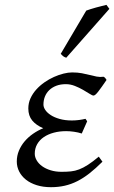

<svg xmlns="http://www.w3.org/2000/svg" viewBox="-20 -758 475 798"><path d="M422.9 -425.8Q400.9 -393.6 388.2 -377.2Q375.5 -360.8 368.7 -360.8Q363.8 -360.8 352.3 -368.2Q340.8 -375.5 325.2 -384.5Q309.6 -393.6 291 -400.9Q272.5 -408.2 253.9 -408.2Q231.4 -408.2 214.1 -401.6Q196.8 -395 184.8 -383.5Q172.9 -372.1 166.7 -356.7Q160.6 -341.3 160.6 -323.2Q160.6 -312.5 168.2 -301Q175.8 -289.6 190.7 -279.8Q205.6 -270 227.8 -263.7Q250 -257.3 278.8 -257.3Q294.4 -257.3 308.8 -259.3Q323.2 -261.2 335.4 -264.2L342.3 -253.9L319.8 -203.1Q304.7 -208 287.6 -210.4Q270.5 -212.9 254.9 -212.9Q227.1 -212.9 203.4 -206.5Q179.7 -200.2 162.1 -188.2Q144.5 -176.3 134.5 -158.7Q124.5 -141.1 124.5 -119.1Q124.5 -105 132.6 -91.3Q140.6 -77.6 155.3 -67.1Q169.9 -56.6 190.4 -50.3Q210.9 -43.9 235.8 -43.9Q257.8 -43.9 274.9 -45.7Q292 -47.4 309.1 -54Q326.2 -60.5 345.5 -73Q364.7 -85.4 390.6 -106.9L405.8 -85.9Q377.9 -58.1 352.5 -38.1Q327.1 -18.1 301.5 -5.1Q275.9 7.8 249 13.9Q222.2 20 191.9 20Q159.2 20 132.8 11.7Q106.4 3.4 88.1 -11Q69.8 -25.4 59.8 -44.9Q49.8 -64.5 49.8 -86.9Q49.8 -110.4 58.6 -131.6Q67.4 -152.8 82.3 -170.4Q97.2 -188 117.2 -201.9Q137.2 -215.8 159.7 -225.1Q130.4 -237.3 114 -257.1Q97.7 -276.9 97.7 -307.1Q97.7 -329.6 106.7 -349.4Q115.7 -369.1 130.6 -385.7Q145.5 -402.3 164.8 -415.8Q184.1 -429.2 204.3 -438.2Q224.6 -447.3 244.1 -452.1Q263.7 -457 279.8 -457Q302.7 -457 320.3 -453.6Q337.9 -450.2 353 -446.3Q368.2 -442.4 381.8 -439.7Q395.5 -437 410.6 -439Q415 -436.5 417.5 -433.6Q419.9 -430.7 422.9 -425.8ZM255.4 -518.1Q248 -520.5 243.9 -523.4Q239.7 -526.4 232.4 -534.2L338.4 -713.9Q346.2 -716.8 356.9 -720.2Q367.7 -723.6 379.2 -726.8Q390.6 -730 402.1 -732.7Q413.6 -735.4 422.4 -737.8L434.6 -721.2Z"/></svg>

Font: Gentium Plus
Style: Italic
Weight: 400
Italic angle: -8°
Designer: J. Victor Gaultney, Annie Olsen, Iska Routamaa
Foundry: SIL International
Version: Version 1.510